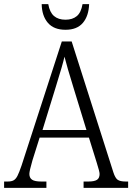

<svg xmlns="http://www.w3.org/2000/svg" viewBox="-21 -915 644 935"><path d="M-1 -31H16Q35 -31 45.5 -37Q56 -43 64 -58.5Q72 -74 84 -109L280 -713H328L531 -76Q540 -48 552 -39.5Q564 -31 592 -31H603V0H386V-31H409Q439 -31 451.5 -39.5Q464 -48 464 -68Q464 -79 450 -123L412 -245H172L137 -134Q122 -82 122 -68Q122 -49 135 -40Q148 -31 180 -31H205V0H-1ZM400 -282 339 -481Q304 -594 293 -639Q285 -602 251 -493L186 -282ZM182 -895H214Q221 -855 242 -837Q263 -819 298 -819Q332 -819 353 -836.5Q374 -854 381 -895H413Q411 -837 382.5 -803.5Q354 -770 298 -770Q241 -770 212 -804Q183 -838 182 -895Z"/></svg>

Font: Noto Serif NarrowLight
Style: Regular
Weight: 300
Width: 4
Designer: Monotype Design Team
Foundry: Monotype Imaging Inc.
Version: Version 1.001